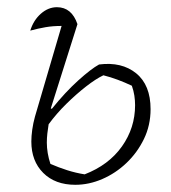

<svg xmlns="http://www.w3.org/2000/svg" viewBox="-20 -505 474 533"><path d="M189 8Q133 8 100 -25Q67 -58 67 -112Q67 -127 69.5 -145Q72 -163 77 -181L151 -433Q127 -433 106.5 -429.5Q86 -426 64 -420Q73 -449 93.5 -467Q114 -485 138 -485Q179 -485 195 -438L121 -204L124 -203Q161 -249 197 -281.5Q233 -314 255 -326Q318 -334 358 -301.5Q398 -269 398 -202Q398 -157 379.5 -119Q361 -81 331 -52.5Q301 -24 264 -8Q227 8 189 8ZM110 -109Q110 -95 112.5 -80Q115 -65 120 -50Q143 -40 166.5 -32.5Q190 -25 215 -21Q282 -47 318.5 -98.5Q355 -150 355 -213Q355 -226 353 -239.5Q351 -253 346 -267Q327 -276 307 -283.5Q287 -291 267 -296Q246 -286 219 -265Q192 -244 164.5 -217Q137 -190 115 -160Q113 -148 111.5 -135Q110 -122 110 -109Z"/></svg>

Font: Piazzolla ExtraLight
Style: Italic
Weight: 200
Italic angle: -11.3°
Designer: Juan Pablo del Peral
Foundry: Huerta Tipografica
Version: Version 1.330